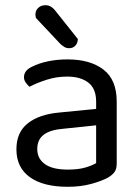

<svg xmlns="http://www.w3.org/2000/svg" viewBox="-20 -703 539 737"><path d="M240 14Q146 14 94.5 -23Q43 -60 43 -130Q43 -195 86.5 -229.5Q130 -264 207 -271L349 -285V-313Q349 -363 319 -386Q289 -409 238 -409Q197 -409 159.5 -397Q122 -385 93 -370Q85 -377 78.5 -386.5Q72 -396 72 -406Q72 -432 101 -446Q128 -460 163.5 -467.5Q199 -475 239 -475Q326 -475 377 -436Q428 -397 428 -313V-76Q428 -54 419.5 -42.5Q411 -31 394 -21Q370 -8 330 3Q290 14 240 14ZM240 -52Q282 -52 309.5 -60.5Q337 -69 349 -77V-222L225 -209Q173 -205 148 -186Q123 -167 123 -131Q123 -94 152.5 -73Q182 -52 240 -52ZM212 -534 118 -634Q117 -638 116.5 -641.5Q116 -645 116 -647Q116 -663 127 -673Q138 -683 154 -683Q165 -683 173.5 -678.5Q182 -674 189 -666L279 -553Q278 -537 269 -527.5Q260 -518 246 -518Q235 -518 227.5 -522.5Q220 -527 212 -534Z"/></svg>

Font: Baloo Paaji 2
Style: Regular
Weight: 400
Designer: Shuchita Grover, Noopur Datye and Ek Type
Foundry: Ek Type
Version: Version 1.700